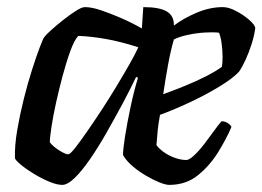

<svg xmlns="http://www.w3.org/2000/svg" viewBox="-20 -520 738 540"><path d="M155 0Q140 0 118.5 -9Q97 -18 75.5 -31Q54 -44 39 -56.5Q24 -69 22 -75Q21 -111 28.5 -154.5Q36 -198 47 -242Q58 -286 70 -323.5Q82 -361 91.5 -386Q101 -411 104 -415Q109 -422 124 -435.5Q139 -449 158 -464Q177 -479 193.5 -489.5Q210 -500 219 -500Q238 -500 264.5 -491Q291 -482 321 -469Q351 -456 379 -440L383 -500Q429 -500 449.5 -487.5Q470 -475 469 -448Q495 -468 532.5 -484Q570 -500 607 -500Q623 -500 644 -489Q665 -478 681 -464Q697 -450 698 -441Q695 -419 687.5 -395.5Q680 -372 670.5 -351.5Q661 -331 652 -318Q634 -299 597 -276.5Q560 -254 515.5 -233Q471 -212 430 -197Q425 -170 423.5 -152.5Q422 -135 420 -112Q427 -102 441 -92Q455 -82 472 -76Q489 -70 504 -70Q512 -70 526 -83Q540 -96 554.5 -115Q569 -134 582 -152Q595 -170 603 -179Q613 -179 621 -173.5Q629 -168 631 -163Q617 -130 593.5 -92Q570 -54 536.5 -27Q503 0 456 0Q446 0 428.5 -7Q411 -14 390.5 -26Q370 -38 352.5 -53Q335 -68 326 -84Q326 -101 332 -138.5Q338 -176 347.5 -220.5Q357 -265 368 -301L363 -304Q347 -270 325 -229Q303 -188 280 -147.5Q257 -107 234 -73.5Q211 -40 190.5 -20Q170 0 155 0ZM172 -86Q177 -86 190.5 -103Q204 -120 223.5 -148Q243 -176 265 -209.5Q287 -243 307.5 -277Q328 -311 344.5 -340Q361 -369 369 -387Q320 -403 277 -410.5Q234 -418 200 -419Q189 -407 178 -377Q167 -347 156.5 -308Q146 -269 137.5 -230.5Q129 -192 124.5 -161.5Q120 -131 120 -120Q129 -108 146.5 -97Q164 -86 172 -86ZM439 -255Q472 -267 502.5 -279.5Q533 -292 559.5 -305.5Q586 -319 604 -332Q605 -337 605.5 -344.5Q606 -352 606 -359Q606 -377 603.5 -396.5Q601 -416 596 -428Q579 -430 555.5 -428.5Q532 -427 508.5 -422Q485 -417 469 -409Q460 -378 452.5 -337Q445 -296 439 -255Z"/></svg>

Font: Texturina 12pt SemiBold
Style: Italic
Weight: 600
Italic angle: -11°
Version: Version 1.002